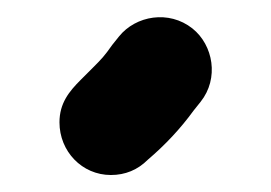

<svg xmlns="http://www.w3.org/2000/svg" viewBox="-20 -826 319 226"><path d="M110.5 -620C127.5 -620 142 -626 154 -638C174.6 -655.6 192.2 -674.3 208 -696L216 -706C238.2 -733.7 231 -773 206.5 -792.5C178.9 -814.4 139.8 -807.7 120 -783L112 -773C102.9 -760 99.6 -756.6 89 -746L75 -732C61.5 -718.5 50 -704.6 50 -682C50 -647.9 76.5 -620 110.5 -620Z"/></svg>

Font: Smoothie
Style: Regular
Weight: 400
Foundry: Cannot Into Space Fonts
Version: Version 0.8